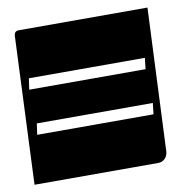

<svg xmlns="http://www.w3.org/2000/svg" viewBox="-62 -548 563 595"><g transform="rotate(-10 220.0 -250.0)"><path d="M0 -10 20 -475Q21 -490 35 -490H440L420 -40Q419 -27 410.5 -18.5Q402 -10 390 -10ZM35 -303H401L405 -338H40ZM35 -161H401L405 -196H40Z"/></g></svg>

Font: PrimecolorCV1
Style: Medium
Weight: 500
Designer: gluk
Foundry: gluk
Version: Version 0.672